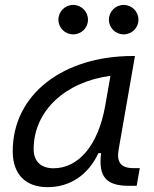

<svg xmlns="http://www.w3.org/2000/svg" viewBox="-20 -750 626 780"><path d="M173.3 10.3C265.1 10.3 338.4 -39.6 379.9 -127.9H390.6C379.4 -32.2 410.2 4.9 504.4 4.9H535.2L547.9 -66.9H522.9C469.2 -66.9 452.6 -92.3 462.4 -145L528.3 -522.5H519C240.7 -522.5 31.7 -370.1 31.7 -135.3C31.7 -43 83 10.3 173.3 10.3ZM197.3 -66.4C146.5 -66.4 116.7 -94.7 116.7 -144C116.7 -299.8 246.1 -418 428.7 -441.9L407.2 -319.3C378.4 -157.7 297.9 -66.4 197.3 -66.4ZM277.3 -610.4C310.5 -610.4 337.4 -636.7 337.4 -669.9C337.4 -703.1 310.5 -730 277.3 -730C244.1 -730 217.3 -703.1 217.3 -669.9C217.3 -636.7 244.1 -610.4 277.3 -610.4ZM482.4 -610.4C515.6 -610.4 542.5 -636.7 542.5 -669.9C542.5 -703.1 515.6 -730 482.4 -730C449.2 -730 422.4 -703.1 422.4 -669.9C422.4 -636.7 449.2 -610.4 482.4 -610.4Z"/></svg>

Font: Cascadia Mono NF SemiLight
Style: Italic
Weight: 350
Italic angle: -10°
Monospace: yes
Designer: Aaron Bell
Foundry: Saja Typeworks
Version: Version 2404.023